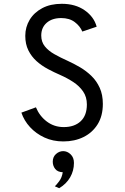

<svg xmlns="http://www.w3.org/2000/svg" viewBox="-20 -732 656 1010"><path d="M313 12Q258.5 12 214 -8.5Q169.5 -29 138 -63.2Q106.5 -97.5 92.5 -139.5L169 -167.5Q188 -121.5 226.5 -92.5Q265 -63.5 315.5 -63.5Q371.5 -63.5 404.2 -94Q437 -124.5 437 -182.5Q437 -222 417.2 -250.8Q397.5 -279.5 365.5 -300.5Q333.5 -321.5 297 -337.5Q264.5 -351.5 231.8 -369Q199 -386.5 172.2 -410.5Q145.5 -434.5 129.2 -467.2Q113 -500 113 -543.5Q113 -589.5 136 -627.8Q159 -666 202 -689Q245 -712 305 -712Q376.5 -712 425.5 -677.8Q474.5 -643.5 488.5 -591.5L413 -566Q401 -595 373 -616Q345 -637 302 -637Q254 -637 225.5 -612Q197 -587 197 -545Q197 -511.5 216 -488Q235 -464.5 266.5 -446.8Q298 -429 336 -412Q368 -397.5 400.5 -378.5Q433 -359.5 460.5 -333Q488 -306.5 504.5 -270.2Q521 -234 521 -185.5Q521 -122.5 493.8 -78.5Q466.5 -34.5 419.5 -11.2Q372.5 12 313 12ZM291.5 258 268.5 248Q276 241.5 291 221.8Q306 202 310 174Q283 173 270.2 156.5Q257.5 140 257.5 118.5Q257.5 93.5 274.5 78.2Q291.5 63 312.5 63Q334 63 351.5 79.8Q369 96.5 369 125Q369 166 349 200.8Q329 235.5 291.5 258Z"/></svg>

Font: Overpass Mono
Style: Regular
Weight: 400
Designer: Delve Withrington, Dave Bailey
Foundry: Delve Fonts LLC
Version: Version 4.000